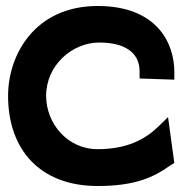

<svg xmlns="http://www.w3.org/2000/svg" viewBox="-20 -610 609 641"><path d="M7 -290C7 -110 114 11 306 11C431 11 493 -18 549 -58L562 -66L541 -219L506 -185C464 -145 404 -112 306 -112C204 -112 134 -199 134 -290C134 -393 222 -468 311 -468C396 -468 446 -435 446 -372V-348L562 -344V-370C562 -466 504 -590 306 -590C98 -590 7 -429 7 -290Z"/></svg>

Font: Charger Pro
Style: UltraExt
Weight: 900
Designer: Jasper
Foundry: Cannot Into Space Fonts
Version: Version 1.09